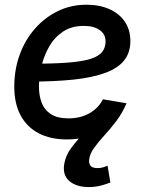

<svg xmlns="http://www.w3.org/2000/svg" viewBox="-20 -570 611 801"><path d="M258.8 11.7Q190.4 11.7 141.1 -14.2Q91.8 -40 65.4 -89.8Q39.1 -139.6 39.6 -210.9Q40 -281.7 62.7 -343.3Q85.4 -404.8 126.5 -451.2Q167.5 -497.6 221.9 -523.9Q276.4 -550.3 340.3 -550.3Q395 -550.3 436.3 -532Q477.5 -513.7 500.7 -479.7Q523.9 -445.8 523.9 -398.4Q523.9 -350.6 498 -318.1Q472.2 -285.6 419.7 -266.1Q367.2 -246.6 287.4 -238Q207.5 -229.5 99.6 -229.5L112.8 -304.2Q203.6 -304.2 263.2 -308.8Q322.8 -313.5 357.2 -324.2Q391.6 -335 406 -353Q420.4 -371.1 420.4 -397.5Q420.4 -427.2 396 -444.6Q371.6 -461.9 329.6 -461.9Q277.8 -461.9 241.9 -437.5Q206.1 -413.1 184.3 -374.3Q162.6 -335.4 152.6 -292Q142.6 -248.5 142.6 -209.5Q142.1 -172.9 153.6 -142.3Q165 -111.8 192.1 -94Q219.2 -76.2 265.6 -76.2Q315.9 -76.2 353.5 -97.7Q391.1 -119.1 409.2 -155.8L507.8 -139.2Q479 -70.3 412.8 -29.3Q346.7 11.7 258.8 11.7ZM350.6 210.4Q298.8 210.4 269.5 185.5Q240.2 160.6 248 113.8Q253.9 78.1 278.1 45.9Q302.2 13.7 336.9 -22L507.8 -139.2Q490.2 -97.7 465.1 -64.7Q439.9 -31.7 415 -4.6Q390.1 22.5 372.6 46.9Q355 71.3 352.1 94.7Q350.1 111.8 357.7 121.6Q365.2 131.3 387.2 131.3Q398.9 131.3 409.7 128.2Q420.4 125 428.7 121.1L440.4 191.4Q423.8 198.2 400.6 204.3Q377.4 210.4 350.6 210.4Z"/></svg>

Font: Inter 18pt Medium
Style: Italic
Weight: 500
Italic angle: -9.3988°
Designer: Rasmus Andersson
Foundry: rsms
Version: Version 4.001;git-66647c0bb